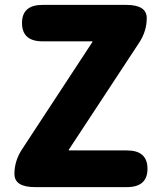

<svg xmlns="http://www.w3.org/2000/svg" viewBox="-20 -765 659 785"><path d="M123 0Q39 0 39 -54Q39 -108 71 -156L357 -592Q360 -596 355 -596H154Q70 -596 70 -671Q70 -745 154 -745H496Q580 -745 580 -691Q580 -637 548 -589L262 -154Q259 -150 264 -150H499Q583 -150 583 -75Q583 0 499 0Z"/></svg>

Font: Resource Han Rounded JP Heavy
Style: Regular
Weight: 900
Designer: Cyano Hao (round all glyphs); Ryoko NISHIZUKA 西塚涼子 (kana, bopomofo & ideographs); Paul D. Hunt (Latin, Greek & Cyrillic)
Foundry: Cyano Hao
Version: 0.990